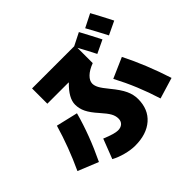

<svg xmlns="http://www.w3.org/2000/svg" viewBox="-211 -1096 1421 1421"><g transform="rotate(-45 500.0 -385.0)"><path d="M610 -351Q663 -287 684 -241.5Q705 -196 705 -150Q705 -42 635 19Q565 80 445 80Q401 80 348 66Q295 52 255 30L315 -125Q399 -90 435 -90Q465 -90 482.5 -106Q500 -122 500 -150Q500 -178 485 -205.5Q470 -233 428 -280Q383 -330 364 -369Q345 -408 345 -450Q345 -518 428 -598L427 -600H205V-760H646L745 -810Q791 -725 830 -648L727 -599Q695 -663 655 -735V-575Q602 -555 573.5 -527Q545 -499 545 -470Q545 -448 558.5 -422.5Q572 -397 610 -351ZM990 -685 885 -635Q840 -722 798 -797L903 -850Q939 -785 990 -685ZM990 -85 825 -35Q768 -219 680 -385L840 -455Q926 -284 990 -85ZM170 -25 10 -90Q89 -260 140 -435L310 -395Q261 -214 170 -25Z"/></g></svg>

Font: M PLUS 1p Black
Style: Regular
Weight: 900
Version: Version 1.061